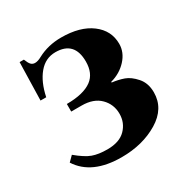

<svg xmlns="http://www.w3.org/2000/svg" viewBox="-120 -579 686 702"><g transform="rotate(-30 223.0 -228.0)"><path d="M46 -311 50 -471H68Q75 -453 81.5 -446.5Q88 -440 98 -440Q110 -440 126 -449Q171 -473 226 -473Q306 -473 352.5 -438Q399 -403 399 -347Q399 -311 372 -281.5Q345 -252 304 -241V-238Q330 -235 353 -227Q376 -219 398 -194Q420 -169 420 -130Q420 -62 354.5 -22.5Q289 17 200 17Q75 17 25 -61L46 -82Q82 -52 107 -43Q132 -34 169 -34Q220 -34 246 -60.5Q272 -87 272 -125Q272 -165 244.5 -192.5Q217 -220 167 -220H123V-252Q194 -252 229 -278Q261 -302 261 -352Q261 -437 181 -437Q139 -437 110.5 -403Q82 -369 70 -311Z"/></g></svg>

Font: STIX
Style: Bold
Weight: 700
Designer: MicroPress Inc., with final additions and corrections provided by Coen Hoffman, Elsevier (retired)
Version: Version 1.1.1